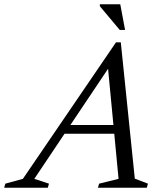

<svg xmlns="http://www.w3.org/2000/svg" viewBox="-86 -878 762 898"><path d="M183.5 -252.5 197.5 -293.5H511.5L497.5 -252.5ZM544.5 -42.5 606 -19 600.5 0H372L377.5 -19L468.5 -41.5L415.5 -597.5H447L74.5 -41.5L143 -19L137.5 0H-66.5L-61 -19L21 -41.5L456.5 -680H479ZM499 -738H474L381 -849V-858H476.5Z"/></svg>

Font: Newsreader 18pt
Style: Italic
Weight: 400
Italic angle: -17°
Version: Version 1.003